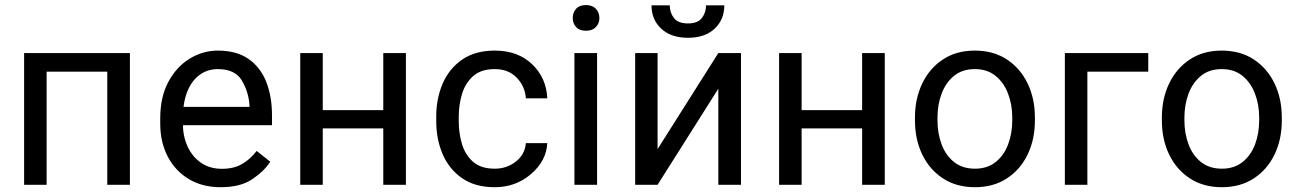

<svg xmlns="http://www.w3.org/2000/svg" viewBox="-20 -741 5205 770"><path d="M420.9 -528.3V-453.6H153.8V-528.3ZM167 -528.3V0H76.7V-528.3ZM501 -528.3V0H410.2V-528.3Z M865.2 9.8Q791.5 9.8 737.1 -22.9Q682.6 -55.7 652.6 -113.3Q622.6 -170.9 622.6 -245.6V-266.1Q622.6 -352.5 655.5 -413.3Q688.5 -474.1 741.2 -506.1Q793.9 -538.1 853.5 -538.1Q929.2 -538.1 977.3 -504.2Q1025.4 -470.2 1048.1 -411.9Q1070.8 -353.5 1070.8 -279.3V-238.8H676.3V-312.5H980.5V-319.3Q977.1 -372.1 950 -418Q922.9 -463.9 853.5 -463.9Q812.5 -463.9 780.8 -440.9Q749 -418 731.2 -373.8Q713.4 -329.6 713.4 -266.1V-245.6Q713.4 -195.3 731.9 -154.3Q750.5 -113.3 785.6 -88.6Q820.8 -64 870.1 -64Q918 -64 951.2 -83.5Q984.4 -103 1009.3 -135.7L1064 -92.3Q1038.1 -53.2 990.7 -21.7Q943.4 9.8 865.2 9.8Z M1534.7 -299.3V-226.1H1255.4V-299.3ZM1274.4 -528.3V0H1184.1V-528.3ZM1607.9 -528.3V0H1517.1V-528.3Z M1964.4 -64.5Q2012.7 -64.5 2049.1 -93.3Q2085.4 -122.1 2088.9 -167H2174.8Q2171.4 -96.2 2109.9 -43.2Q2048.3 9.8 1964.4 9.8Q1884.8 9.8 1832.8 -26.6Q1780.8 -63 1755.1 -123Q1729.5 -183.1 1729.5 -253.9V-274.4Q1729.5 -345.2 1755.1 -405.3Q1780.8 -465.3 1833 -501.7Q1885.3 -538.1 1964.4 -538.1Q2057.1 -538.1 2114.3 -483.2Q2171.4 -428.2 2174.8 -346.7H2088.9Q2085.4 -395.5 2052 -429.7Q2018.6 -463.9 1964.4 -463.9Q1908.7 -463.9 1877.2 -435.5Q1845.7 -407.2 1832.8 -363.8Q1819.8 -320.3 1819.8 -274.4V-253.9Q1819.8 -207.5 1832.5 -164.1Q1845.2 -120.6 1876.7 -92.5Q1908.2 -64.5 1964.4 -64.5Z M2374.5 -528.3V0H2283.7V-528.3ZM2276.9 -668.5Q2276.9 -690.4 2290.3 -705.6Q2303.7 -720.7 2330.1 -720.7Q2356 -720.7 2369.9 -705.6Q2383.8 -690.4 2383.8 -668.5Q2383.8 -647.5 2369.9 -632.6Q2356 -617.7 2330.1 -617.7Q2303.7 -617.7 2290.3 -632.6Q2276.9 -647.5 2276.9 -668.5Z M2617.2 -143.1 2860.8 -528.3H2951.7V0H2860.8V-385.3L2617.2 0H2527.3V-528.3H2617.2ZM2811.5 -719.7H2884.8Q2884.8 -662.1 2845.7 -625.7Q2806.6 -589.4 2739.3 -589.4Q2671.4 -589.4 2632.1 -625.7Q2592.8 -662.1 2592.8 -719.7H2666Q2666 -690.9 2682.6 -668.9Q2699.2 -647 2739.3 -647Q2778.3 -647 2794.9 -668.9Q2811.5 -690.9 2811.5 -719.7Z M3455.1 -299.3V-226.1H3175.8V-299.3ZM3194.8 -528.3V0H3104.5V-528.3ZM3528.3 -528.3V0H3437.5V-528.3Z M3649.4 -258.3V-269.5Q3649.4 -345.7 3678.7 -406.5Q3708 -467.3 3761.7 -502.7Q3815.4 -538.1 3889.2 -538.1Q3963.9 -538.1 4017.8 -502.7Q4071.8 -467.3 4101.1 -406.5Q4130.4 -345.7 4130.4 -269.5V-258.3Q4130.4 -181.6 4101.1 -121.1Q4071.8 -60.5 4017.8 -25.4Q3963.9 9.8 3890.1 9.8Q3815.9 9.8 3762 -25.4Q3708 -60.5 3678.7 -121.1Q3649.4 -181.6 3649.4 -258.3ZM3739.7 -269.5V-258.3Q3739.7 -206.1 3756.3 -161.9Q3772.9 -117.7 3806.4 -91.1Q3839.8 -64.5 3890.1 -64.5Q3939.5 -64.5 3972.9 -91.1Q4006.3 -117.7 4022.9 -161.9Q4039.6 -206.1 4039.6 -258.3V-269.5Q4039.6 -321.3 4022.7 -365.5Q4005.9 -409.7 3972.7 -436.8Q3939.5 -463.9 3889.2 -463.9Q3839.4 -463.9 3806.2 -436.8Q3772.9 -409.7 3756.3 -365.5Q3739.7 -321.3 3739.7 -269.5Z M4585 -528.3V-453.6H4340.8V0H4250.5V-528.3Z M4639.6 -258.3V-269.5Q4639.6 -345.7 4668.9 -406.5Q4698.2 -467.3 4752 -502.7Q4805.7 -538.1 4879.4 -538.1Q4954.1 -538.1 5008.1 -502.7Q5062 -467.3 5091.3 -406.5Q5120.6 -345.7 5120.6 -269.5V-258.3Q5120.6 -181.6 5091.3 -121.1Q5062 -60.5 5008.1 -25.4Q4954.1 9.8 4880.4 9.8Q4806.2 9.8 4752.2 -25.4Q4698.2 -60.5 4668.9 -121.1Q4639.6 -181.6 4639.6 -258.3ZM4730 -269.5V-258.3Q4730 -206.1 4746.6 -161.9Q4763.2 -117.7 4796.6 -91.1Q4830.1 -64.5 4880.4 -64.5Q4929.7 -64.5 4963.1 -91.1Q4996.6 -117.7 5013.2 -161.9Q5029.8 -206.1 5029.8 -258.3V-269.5Q5029.8 -321.3 5012.9 -365.5Q4996.1 -409.7 4962.9 -436.8Q4929.7 -463.9 4879.4 -463.9Q4829.6 -463.9 4796.4 -436.8Q4763.2 -409.7 4746.6 -365.5Q4730 -321.3 4730 -269.5Z"/></svg>

Font: RobotoDEMO
Style: Regular
Weight: 400
Designer: Christian Robertson
Foundry: Google
Version: Version 2.136